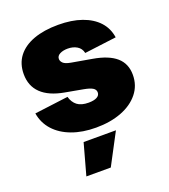

<svg xmlns="http://www.w3.org/2000/svg" viewBox="-141 -652 866 981"><g transform="rotate(-20 292.0 -161.5)"><path d="M292.5 10.3Q218.3 10.3 161.1 -11Q104 -32.2 68.6 -71.3Q33.2 -110.4 24.4 -164.1L207.5 -187.5Q216.3 -156.2 238 -139.4Q259.8 -122.6 299.8 -122.6Q328.6 -122.6 344.7 -131.3Q360.8 -140.1 360.8 -156.2Q360.8 -171.9 345.9 -180.9Q331.1 -189.9 298.8 -195.8L202.1 -213.4Q120.1 -228 78.6 -268.1Q37.1 -308.1 37.1 -372.6Q37.1 -429.2 67.4 -468.8Q97.7 -508.3 154.1 -529.1Q210.4 -549.8 288.1 -549.8Q361.3 -549.8 415.8 -530.5Q470.2 -511.2 502.9 -475.6Q535.6 -439.9 543 -389.2L369.6 -367.2Q363.8 -393.6 342.5 -406.2Q321.3 -418.9 292.5 -418.9Q267.1 -418.9 249.8 -409.9Q232.4 -400.9 232.4 -384.3Q232.4 -372.1 243.2 -361.6Q253.9 -351.1 283.7 -345.7L395 -326.2Q478 -312 519 -276.1Q560.1 -240.2 560.1 -179.7Q560.1 -121.6 525.6 -78.9Q491.2 -36.1 430.9 -12.9Q370.6 10.3 292.5 10.3ZM159.2 227.5 206.1 57.6H381.8L292 227.5Z"/></g></svg>

Font: Inter 16pt Black
Style: Regular
Weight: 900
Version: Version 4.001;git-66647c0bb